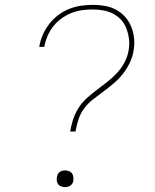

<svg xmlns="http://www.w3.org/2000/svg" viewBox="-20 -763 640 791"><path d="M269 -221Q273 -245 281 -270Q289 -295 303 -317.5Q317 -340 337.5 -358.5Q358 -377 380 -393.5Q402 -410 423 -426.5Q444 -443 462.5 -463Q481 -483 493.5 -507Q506 -531 510 -556Q514 -579 511.5 -601Q509 -623 501.5 -643.5Q494 -664 480 -680Q466 -696 447 -706Q428 -716 406 -720Q384 -724 362 -724Q340 -724 318 -721Q296 -718 274.5 -709.5Q253 -701 233.5 -687Q214 -673 199.5 -654.5Q185 -636 176 -615Q167 -594 163 -572V-570H142V-572Q146 -596 156.5 -620Q167 -644 183 -664.5Q199 -685 220 -701Q241 -717 265.5 -726.5Q290 -736 314.5 -739.5Q339 -743 363 -743Q389 -743 413.5 -738.5Q438 -734 459 -722.5Q480 -711 496 -693Q512 -675 521 -652Q530 -629 532.5 -604Q535 -579 530 -553Q526 -528 514.5 -504Q503 -480 486.5 -459Q470 -438 449.5 -420.5Q429 -403 407.5 -387Q386 -371 364.5 -354.5Q343 -338 327 -316.5Q311 -295 303 -270Q295 -245 291 -221ZM248 8Q240 8 232 5Q224 2 219.5 -4Q215 -10 214 -18.5Q213 -27 215 -35Q216 -41 218.5 -46Q221 -51 226 -54.5Q231 -58 237 -59.5Q243 -61 248 -61Q256 -61 264 -58Q272 -55 276.5 -49Q281 -43 282 -34.5Q283 -26 282 -18Q281 -12 278 -7Q275 -2 270 1.5Q265 5 259 6.5Q253 8 248 8Z"/></svg>

Font: Iosevka HT Thin Extended
Style: Italic
Weight: 100
Width: 7
Italic angle: -9°
Monospace: yes
Designer: Belleve Invis
Foundry: Belleve Invis
Version: Version 32.3.0; ttfautohint (v1.8.4)